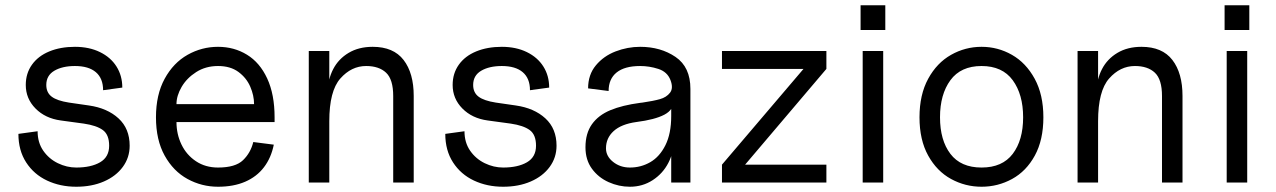

<svg xmlns="http://www.w3.org/2000/svg" viewBox="-20 -694 4850 730"><path d="M50 -185 123 -195Q123 -152 144.5 -121Q166 -90 200 -73.5Q234 -57 270 -57Q326 -57 360.5 -77Q395 -97 395 -140Q395 -182 371 -199.5Q347 -217 299 -224L211 -236Q152 -244 115 -281.5Q78 -319 78 -371Q78 -415 101.5 -448Q125 -481 167.5 -498.5Q210 -516 265 -516Q319 -516 360 -496Q401 -476 423 -441Q445 -406 445 -361L372 -351Q372 -396 344.5 -419.5Q317 -443 265 -443Q217 -443 186.5 -425Q156 -407 156 -371Q156 -342 176.5 -326.5Q197 -311 242 -304L318 -293Q388 -283 430.5 -244Q473 -205 473 -140Q473 -95 447 -59.5Q421 -24 375 -4Q329 16 270 16Q209 16 159 -7.5Q109 -31 79.5 -76.5Q50 -122 50 -185Z M573 -248Q573 -334 606 -394.5Q639 -455 693 -485.5Q747 -516 809 -516Q870 -516 919 -486Q968 -456 996 -395.5Q1024 -335 1024 -248V-230H651Q651 -184 670 -144.5Q689 -105 725 -81Q761 -57 809 -57Q875 -57 904 -85Q933 -113 943 -154L1021 -144Q1011 -94 983.5 -58Q956 -22 912 -3Q868 16 809 16Q747 16 693 -13.5Q639 -43 606 -102.5Q573 -162 573 -248ZM809 -443Q762 -443 726 -420Q690 -397 670.5 -363.5Q651 -330 651 -298H946Q946 -331 931.5 -364.5Q917 -398 886.5 -420.5Q856 -443 809 -443Z M1372 -443Q1316 -443 1274 -395.5Q1232 -348 1232 -233L1227 -349Q1227 -393 1247 -431.5Q1267 -470 1305.5 -493Q1344 -516 1397 -516Q1476 -516 1514.5 -466Q1553 -416 1553 -329V0H1475V-329Q1475 -392 1448 -417.5Q1421 -443 1372 -443ZM1154 -500H1232V0H1154Z M1673 -185 1746 -195Q1746 -152 1767.5 -121Q1789 -90 1823 -73.5Q1857 -57 1893 -57Q1949 -57 1983.5 -77Q2018 -97 2018 -140Q2018 -182 1994 -199.5Q1970 -217 1922 -224L1834 -236Q1775 -244 1738 -281.5Q1701 -319 1701 -371Q1701 -415 1724.5 -448Q1748 -481 1790.5 -498.5Q1833 -516 1888 -516Q1942 -516 1983 -496Q2024 -476 2046 -441Q2068 -406 2068 -361L1995 -351Q1995 -396 1967.5 -419.5Q1940 -443 1888 -443Q1840 -443 1809.5 -425Q1779 -407 1779 -371Q1779 -342 1799.5 -326.5Q1820 -311 1865 -304L1941 -293Q2011 -283 2053.5 -244Q2096 -205 2096 -140Q2096 -95 2070 -59.5Q2044 -24 1998 -4Q1952 16 1893 16Q1832 16 1782 -7.5Q1732 -31 1702.5 -76.5Q1673 -122 1673 -185Z M2206 -134Q2206 -187 2230.5 -221.5Q2255 -256 2300.5 -275Q2346 -294 2414 -303L2423 -304Q2464 -310 2489 -317Q2514 -324 2527.5 -341.5Q2541 -359 2529 -390Q2517 -421 2483 -432Q2449 -443 2414 -443Q2355 -443 2324.5 -418.5Q2294 -394 2294 -348L2216 -358Q2216 -410 2245.5 -445.5Q2275 -481 2320.5 -498.5Q2366 -516 2414 -516Q2492 -516 2548.5 -477.5Q2605 -439 2605 -356V0H2532V-130L2542 -160Q2542 -115 2521 -74.5Q2500 -34 2461.5 -9Q2423 16 2375 16Q2333 16 2294 -1.5Q2255 -19 2230.5 -52.5Q2206 -86 2206 -134ZM2532 -253V-303L2542 -313Q2542 -277 2506 -258Q2470 -239 2399 -230Q2342 -222 2313 -195.5Q2284 -169 2284 -130Q2284 -100 2311 -78.5Q2338 -57 2375 -57Q2417 -57 2452.5 -77.5Q2488 -98 2510 -142Q2532 -186 2532 -253Z M3035 -432H3122L2813 -68H2725ZM2725 -68H3122V0H2725ZM2725 -500H3122V-432H2725Z M3260 -500H3338V0H3260ZM3252 -674H3346V-580H3252Z M3476 -248Q3476 -334 3509 -394.5Q3542 -455 3596 -485.5Q3650 -516 3712 -516Q3774 -516 3827.5 -485.5Q3881 -455 3914 -394.5Q3947 -334 3947 -248Q3947 -162 3914.5 -102.5Q3882 -43 3828 -13.5Q3774 16 3712 16Q3650 16 3596 -13.5Q3542 -43 3509 -102.5Q3476 -162 3476 -248ZM3870 -248Q3870 -335 3830.5 -389Q3791 -443 3712 -443Q3633 -443 3593.5 -389Q3554 -335 3554 -248Q3554 -161 3593.5 -109Q3633 -57 3712 -57Q3791 -57 3830.5 -109Q3870 -161 3870 -248Z M4295 -443Q4239 -443 4197 -395.5Q4155 -348 4155 -233L4150 -349Q4150 -393 4170 -431.5Q4190 -470 4228.5 -493Q4267 -516 4320 -516Q4399 -516 4437.5 -466Q4476 -416 4476 -329V0H4398V-329Q4398 -392 4371 -417.5Q4344 -443 4295 -443ZM4077 -500H4155V0H4077Z M4644 -500H4722V0H4644ZM4636 -674H4730V-580H4636Z"/></svg>

Font: Uncut Sans VF
Style: Regular
Weight: 400
Designer: Kasper Nordkvist
Foundry: Uncut Type
Version: Version 1.100;FEAKit 1.0